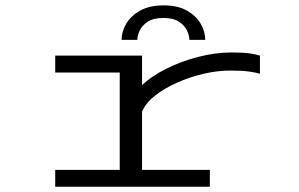

<svg xmlns="http://www.w3.org/2000/svg" viewBox="-20 -712 1140 732"><path d="M190.5 0V-64.5H436.5V-435.5H190.5V-500H521.5V-387.5Q558 -422 614.5 -450.2Q671 -478.5 736 -495.2Q801 -512 862.5 -512Q907 -512 931.5 -508.5Q956 -505 971 -500V-431Q955.5 -435.5 929.5 -439.2Q903.5 -443 858 -443Q808.5 -443 755.2 -430.5Q702 -418 653.5 -396.2Q605 -374.5 569.8 -346.2Q534.5 -318 521.5 -286V-64.5H780V0ZM604 -691.5Q658 -691.5 693 -671.5Q728 -651.5 745.2 -621.2Q762.5 -591 762.5 -560H702Q702 -576 693 -595.5Q684 -615 662.2 -629.2Q640.5 -643.5 603 -643.5Q565 -643.5 543.2 -629.2Q521.5 -615 512.5 -595.5Q503.5 -576 503.5 -560H443.5Q443.5 -591 461 -621.2Q478.5 -651.5 514.2 -671.5Q550 -691.5 604 -691.5Z"/></svg>

Font: Trispace Expanded Light
Style: Regular
Weight: 300
Width: 7
Designer: Tyler Finck
Foundry: Etcetera Type Company
Version: Version 1.210; ttfautohint (v1.8.3)